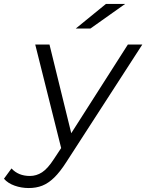

<svg xmlns="http://www.w3.org/2000/svg" viewBox="-125 -751 739 970"><path d="M20 199Q-17 199 -51 187Q-85 175 -105 152L-67 100Q-32 138 26 138Q59 138 87.5 119.5Q116 101 147 53L184 -3L53 -526H125L235 -78L521 -526H594L210 68Q178 118 148.5 146.5Q119 175 88.5 187Q58 199 20 199ZM258 -607 410 -731H507L332 -607Z"/></svg>

Font: Montserrat
Style: Italic
Weight: 400
Italic angle: -11.3°
Designer: Julieta Ulanovsky
Foundry: Julieta Ulanovsky
Version: Version 9.000; ttfautohint (v1.8.4.7-5d5b)